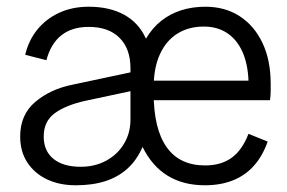

<svg xmlns="http://www.w3.org/2000/svg" viewBox="-20 -539 855 571"><path d="M397 -274 233 -239Q175 -226 142.5 -202Q110 -178 110 -133Q110 -90 139 -66.5Q168 -43 220 -43Q262 -43 295.5 -61Q329 -79 348.5 -111Q368 -143 368 -184V-336Q368 -394 335.5 -426.5Q303 -459 244 -459Q194 -459 162.5 -434Q131 -409 118 -360L55 -376Q65 -419 91 -451Q117 -483 156 -501Q195 -519 244 -519Q306 -519 349.5 -495Q393 -471 414 -424Q433 -456 459.5 -477Q486 -498 519 -508.5Q552 -519 591 -519Q649 -519 692.5 -491Q736 -463 760.5 -411.5Q785 -360 785 -290Q785 -281 785 -268.5Q785 -256 783 -241H423V-299H719Q717 -350 700.5 -386Q684 -422 655 -441Q626 -460 586 -460Q541 -460 507.5 -439Q474 -418 455.5 -377.5Q437 -337 437 -279V-262Q437 -156 475.5 -101.5Q514 -47 590 -47Q637 -47 668.5 -69.5Q700 -92 719 -141L776 -118Q761 -75 735 -46Q709 -17 672.5 -2.5Q636 12 589 12Q525 12 478.5 -16.5Q432 -45 404 -102Q387 -63 359.5 -38Q332 -13 294 -0.5Q256 12 205 12Q157 12 120 -5.5Q83 -23 61.5 -55.5Q40 -88 40 -133Q40 -198 85 -236Q130 -274 195 -287L397 -330Z"/></svg>

Font: TikTok Sans Light
Style: Regular
Weight: 300
Version: Version 4.000